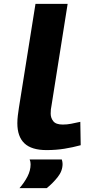

<svg xmlns="http://www.w3.org/2000/svg" viewBox="-20 -760 469 985"><path d="M162 -740H327L244 -217Q242 -209 241 -199Q240 -189 240 -177Q240 -155 253.5 -138Q267 -121 302 -121Q324 -121 344.5 -125Q365 -129 392 -135L394 -15Q354 -4 310.5 3Q267 10 219 10Q142 10 105.5 -24.5Q69 -59 69 -128Q69 -147 71.5 -167.5Q74 -188 77 -207ZM132 58H297Q301 71 301 81Q301 117 276 148.5Q251 180 220 205H80Q104 178 120.5 146.5Q137 115 137 83Q137 69 132 58Z"/></svg>

Font: Georama Extra Expanded SemiBold
Style: Italic
Weight: 600
Width: 8
Italic angle: -9°
Designer: Jean-Baptiste Levee
Foundry: Production Type
Version: Version 1.000